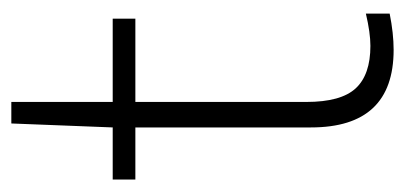

<svg xmlns="http://www.w3.org/2000/svg" viewBox="-208 -499 715 339"><g transform="rotate(-90 149.5 -329.5)"><path d="M295 -41V1Q260 8 231 8Q94 8 94 -138V-448H2V-488H94L101 -667H139V-488H286V-448H139V-146Q139 -85 163 -59Q187 -33 238 -33Q261 -33 295 -41Z"/></g></svg>

Font: KaputaLibre
Style: Regular
Weight: 400
Designer: Multiple designers
Foundry: Textual
Version: Version 2.900